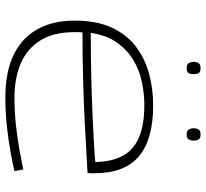

<svg xmlns="http://www.w3.org/2000/svg" viewBox="-46 -713 769 717"><g transform="rotate(90 338.5 -354.5)"><path d="M341 10Q277 10 225 -5.5Q173 -21 135.5 -53Q98 -85 77.5 -134Q57 -183 57 -250Q57 -330 82.5 -386Q108 -442 152 -476Q196 -510 253 -526Q310 -542 374 -542Q500 -542 563.5 -489Q627 -436 627 -322Q627 -317 627 -310Q627 -303 626 -297Q604 -296 556 -293Q508 -290 438.5 -286.5Q369 -283 283.5 -280.5Q198 -278 101 -278Q100 -270 100 -263Q100 -256 100 -248Q100 -170 131 -120.5Q162 -71 217 -47.5Q272 -24 345 -24Q397 -24 447.5 -29.5Q498 -35 541 -43Q584 -51 613 -57L619 -24Q589 -17 545.5 -9Q502 -1 450 4.5Q398 10 341 10ZM103 -309Q193 -309 273.5 -311Q354 -313 418.5 -316Q483 -319 526 -321.5Q569 -324 585 -326Q584 -388 561.5 -429Q539 -470 492 -489.5Q445 -509 372 -509Q331 -509 287 -500Q243 -491 204.5 -468Q166 -445 138.5 -406Q111 -367 103 -309ZM483 -667Q469 -667 464 -674.5Q459 -682 459 -693Q459 -705 464 -712Q469 -719 483 -719Q496 -719 500.5 -712Q505 -705 505 -693Q505 -682 500.5 -674.5Q496 -667 483 -667ZM235 -667Q221 -667 216 -674.5Q211 -682 211 -693Q211 -705 216 -712Q221 -719 235 -719Q249 -719 253 -712Q257 -705 257 -693Q257 -682 253 -674.5Q249 -667 235 -667Z"/></g></svg>

Font: Georama Expanded ExtraLight
Style: Regular
Weight: 250
Width: 7
Designer: Jean-Baptiste Levee
Foundry: Production Type
Version: Version 1.001